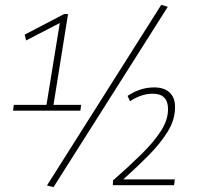

<svg xmlns="http://www.w3.org/2000/svg" viewBox="-20 -763 854 793"><path d="M34 -306 37 -330H172L227 -668L88 -596L82 -620L245 -705H261L201 -330H315L312 -306ZM201 10 174 3 646 -743 673 -735ZM446 2 447 -18Q512 -75 563 -125Q614 -175 644 -221Q674 -267 674 -312Q674 -376 611 -376Q564 -376 517 -345L507 -367Q559 -402 617 -402Q658 -402 680.5 -381Q703 -360 703 -321Q703 -268 672.5 -219Q642 -170 593.5 -121Q545 -72 489 -22H702L699 2Z"/></svg>

Font: Georama ExtraLight
Style: Italic
Weight: 200
Italic angle: -9°
Designer: Jean-Baptiste Levee
Foundry: Production Type
Version: Version 1.000